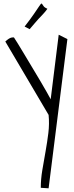

<svg xmlns="http://www.w3.org/2000/svg" viewBox="-20 -654 415 1078"><path d="M209 400.4Q209 351.6 217.8 299.8Q226.6 248 235.8 196.3Q245.1 144.5 251.5 92.8Q257.8 41 252.9 -8.8L9.8 -420.9Q31.2 -440.4 43.9 -442.9Q56.6 -445.3 58.6 -443.4Q65.4 -433.6 81.5 -407.2Q97.7 -380.9 118.7 -345.7Q139.6 -310.5 163.1 -271.5Q186.5 -232.4 207.5 -197.3Q228.5 -162.1 243.7 -134.8Q258.8 -107.4 264.6 -96.7L309.6 -459L358.4 -434.6L252.9 403.3ZM246.1 -604.5Q233.4 -586.9 220.7 -573.7Q208 -560.5 195.8 -547.4Q183.6 -534.2 171.9 -520Q160.2 -505.9 146.5 -490.2L118.2 -504.9Q152.3 -548.8 170.9 -576.2Q189.5 -603.5 198.7 -617.2Q208 -630.9 210.9 -633.3Q213.9 -635.7 216.3 -631.8Q218.8 -627.9 224.6 -619.6Q230.5 -611.3 246.1 -604.5Z"/></svg>

Font: Annie Use Your Telescope
Style: Regular
Weight: 400
Designer: Kimberly Geswein
Foundry: Kimberly Geswein
Version: Version 1.002 2001